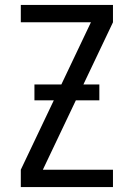

<svg xmlns="http://www.w3.org/2000/svg" viewBox="-20 -755 540 775"><path d="M64 0V-70L347 -665H64V-735H436V-665L153 -70H436V0ZM119 -350V-414H381V-350Z"/></svg>

Font: Iosevka Fuck
Style: Regular
Weight: 400
Monospace: yes
Designer: Belleve Invis
Foundry: Belleve Invis
Version: Version 28.0.7; ttfautohint (v1.8.3)